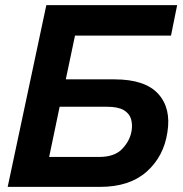

<svg xmlns="http://www.w3.org/2000/svg" viewBox="-20 -730 715 750"><path d="M10 0 161 -710H672L648 -591H273L237 -420H427Q546 -420 597.5 -364Q649 -308 634 -214Q620 -119 553 -59.5Q486 0 371 0ZM172 -117H368Q428 -117 458 -149Q488 -181 494 -219Q498 -243 492 -264.5Q486 -286 464 -299.5Q442 -313 398 -313H213Z"/></svg>

Font: Raleway
Style: Bold Italic
Weight: 700
Italic angle: -12°
Designer: Matt McInerney, Pablo Impallari, Rodrigo Fuenzalida
Foundry: Matt McInerney, Pablo Impallari, Rodrigo Fuenzalida
Version: Version 4.101;RELEASE